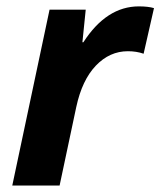

<svg xmlns="http://www.w3.org/2000/svg" viewBox="-20 -576 498 596"><path d="M411.1 -556.2C344.1 -556.2 286.6 -519 238.8 -444.8H235.8L246.1 -545.9H133.8L18.1 0H165L216.8 -244.1C228.8 -299.8 249.1 -342.5 277.6 -372.3C306.1 -402.1 339.2 -417 377 -417C394.9 -417 411.1 -414.4 425.8 -409.2L458 -550.8C446 -554.4 430.3 -556.2 411.1 -556.2Z"/></svg>

Font: OpenSans
Style: Bold Italic
Weight: 700
Italic angle: -12°
Foundry: Ascender Corporation
Version: Version 1.10; ttfautohint (v1.2) -l 8 -r 50 -G 200 -x 14 -D 